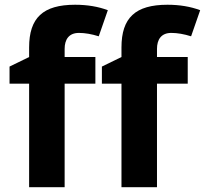

<svg xmlns="http://www.w3.org/2000/svg" viewBox="-20 -785 859 805"><path d="M379.9 -545.9H251V-580.1C251 -619.1 268.6 -647 311 -647C336.4 -647 364.3 -642.1 394 -632.8L432.1 -742.2C392.1 -757.3 346.2 -765.1 294.9 -765.1C160.2 -765.1 102.1 -710.4 102.1 -585.9V-545.9L20 -505.9V-434.1H102.1V0H251V-434.1H379.9ZM767.1 -545.9H638.2V-580.1C638.2 -619.1 655.8 -647 698.2 -647C723.6 -647 751.5 -642.1 781.2 -632.8L819.3 -742.2C779.3 -757.3 733.4 -765.1 682.1 -765.1C547.4 -765.1 489.3 -710.4 489.3 -585.9V-545.9L407.2 -505.9V-434.1H489.3V0H638.2V-434.1H767.1Z"/></svg>

Font: Sahel
Style: Bold
Weight: 700
Foundry: Saber Rastikerdar (saber.rastikerdar@gmail.com)
Version: Version 3.4.0